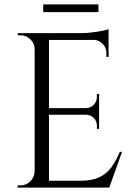

<svg xmlns="http://www.w3.org/2000/svg" viewBox="-20 -850 617 870"><path d="M202 -700V0H137V-700ZM472 -31V0H199V-31ZM429 -360V-330H199V-360ZM472 -700V-669H199V-700ZM533 -162 475 0H309L345 -31Q398 -31 431.5 -47.5Q465 -64 486 -94Q507 -124 523 -162ZM429 -332V-266H419V-281Q419 -301 405 -315.5Q391 -330 371 -330V-332ZM429 -424V-358H371V-360Q391 -361 405 -375.5Q419 -390 419 -410V-424ZM472 -672V-592H462V-610Q462 -634 445 -651.5Q428 -669 403 -670V-672ZM472 -718V-689L350 -700Q372 -700 396.5 -703Q421 -706 442 -710Q463 -714 472 -718ZM140 -73V0H60V-10Q60 -10 66.5 -10Q73 -10 73 -10Q99 -10 117.5 -28.5Q136 -47 137 -73ZM140 -627H137Q137 -653 118 -671.5Q99 -690 73 -690Q73 -690 67 -690Q61 -690 61 -690L60 -700H140ZM176 -830H426V-795H176Z"/></svg>

Font: Cinzel
Style: Regular
Weight: 400
Designer: Natanael Gama
Version: Version 2.000